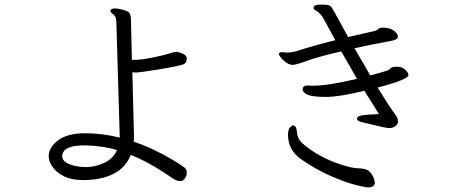

<svg xmlns="http://www.w3.org/2000/svg" viewBox="-20 -776 2040 840"><path d="M463 -729Q466 -739 481.5 -739Q497 -739 519 -733Q541 -727 547 -718.5Q553 -710 553 -683L557 -514H566Q598 -514 647 -524Q696 -534 719 -541.5Q742 -549 752 -549Q762 -549 779 -541.5Q796 -534 797 -522V-518Q797 -500 781 -494Q749 -484 669.5 -471.5Q590 -459 580 -459H566Q562 -459 559 -460L566 -188Q566 -180 566 -172Q566 -164 565 -156Q652 -127 738 -75Q771 -55 784 -45.5Q797 -36 797 -24Q797 -12 795 -6Q785 16 769.5 16Q754 16 742.5 8.5Q731 1 702 -18Q619 -73 552 -98Q510 8 350 12H345Q294 12 260.5 -4.5Q227 -21 210 -45.5Q193 -70 193 -93V-96Q195 -133 235.5 -163Q276 -193 352 -193Q428 -193 504 -174L489 -680Q489 -705 472 -716Q463 -722 463 -729ZM348 -140Q254 -140 252 -93Q252 -71 281.5 -58.5Q311 -46 354 -45H357Q396 -45 436 -63.5Q476 -82 492 -120Q428 -138 355 -140Z M1352 -742Q1352 -756 1384 -756Q1416 -756 1423.5 -751Q1431 -746 1442 -725.5Q1453 -705 1469.5 -675Q1486 -645 1503 -614L1621 -641Q1630 -643 1634.5 -648.5Q1639 -654 1650 -655H1654Q1686 -655 1703.5 -641.5Q1721 -628 1721 -615Q1721 -602 1686 -596Q1618 -584 1531 -565Q1553 -526 1600 -446Q1671 -465 1677.5 -468.5Q1684 -472 1689.5 -478Q1695 -484 1717.5 -484Q1740 -484 1753.5 -470.5Q1767 -457 1767 -448Q1767 -428 1632 -393Q1680 -315 1697 -292Q1714 -269 1717.5 -262Q1721 -255 1721 -244.5Q1721 -234 1712 -226Q1703 -218 1689.5 -216Q1676 -214 1628.5 -226Q1581 -238 1561.5 -242Q1542 -246 1542 -257Q1542 -268 1565 -271.5Q1588 -275 1638 -277Q1588 -356 1574 -379Q1466 -352 1406 -352Q1346 -352 1325 -362Q1304 -372 1304 -385Q1304 -402 1327 -402L1344 -401H1349Q1414 -401 1542 -431Q1512 -482 1473 -551Q1372 -528 1323 -510Q1274 -492 1260.5 -492Q1247 -492 1232 -502.5Q1217 -513 1208.5 -524.5Q1200 -536 1200 -539Q1200 -548 1216 -548L1234 -546Q1256 -546 1276 -552Q1360 -579 1447 -600L1392 -701Q1377 -723 1358 -732Q1352 -735 1352 -742ZM1620 22Q1620 44 1589 44Q1580 44 1535.5 33Q1491 22 1426 -6.5Q1361 -35 1295 -81Q1240 -121 1240 -187Q1240 -210 1249.5 -219Q1259 -228 1261 -228Q1277 -228 1279 -198.5Q1281 -169 1303 -149Q1373 -88 1472 -56Q1519 -40 1551.5 -39.5Q1584 -39 1597.5 -24.5Q1611 -10 1615.5 5Q1620 20 1620 22Z"/></svg>

Font: LXGW Bright TC
Style: Regular
Weight: 400
Designer: Christian Thalmann (Catharsis Fonts)
Foundry: LXGW / Christian Thalmann (Catharsis Fonts) / Fontworks Inc.
Version: Version 5.501